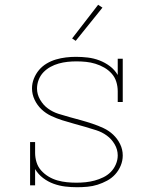

<svg xmlns="http://www.w3.org/2000/svg" viewBox="-20 -776 640 804"><path d="M303 8Q277 8 252.5 5Q228 2 204.5 -6.5Q181 -15 160.5 -30.5Q140 -46 127 -68V0H106V-181H127V-136Q127 -116 133 -96.5Q139 -77 152.5 -62Q166 -47 183.5 -36.5Q201 -26 220.5 -20.5Q240 -15 260 -13Q280 -11 300 -11Q300 -11 300 -11Q300 -11 300 -11Q320 -11 339 -13Q358 -15 376.5 -20Q395 -25 412.5 -33.5Q430 -42 443.5 -55.5Q457 -69 465 -87.5Q473 -106 473 -125Q473 -150 460 -172Q447 -194 427 -208.5Q407 -223 383.5 -230.5Q360 -238 336 -245Q312 -252 288 -258.5Q264 -265 240.5 -272.5Q217 -280 194.5 -290.5Q172 -301 154 -318Q136 -335 125 -358Q114 -381 114 -406Q114 -427 122 -447Q130 -467 143.5 -483Q157 -499 175.5 -510Q194 -521 214.5 -527Q235 -533 256 -535.5Q277 -538 298 -538Q323 -538 348 -535Q373 -532 396.5 -523Q420 -514 440 -499Q460 -484 473 -462V-530H494V-349H473V-394Q473 -414 467 -433.5Q461 -453 447.5 -468Q434 -483 416.5 -493Q399 -503 379.5 -509Q360 -515 340 -517Q320 -519 300 -519Q281 -519 262.5 -517Q244 -515 226 -510Q208 -505 191.5 -496Q175 -487 162 -473.5Q149 -460 142 -442Q135 -424 135 -405Q135 -381 148 -358.5Q161 -336 181 -321.5Q201 -307 224.5 -299.5Q248 -292 272 -285.5Q296 -279 319.5 -272.5Q343 -266 367 -258Q391 -250 413.5 -239.5Q436 -229 454 -212Q472 -195 483 -172.5Q494 -150 494 -125Q494 -103 485.5 -82.5Q477 -62 462.5 -46Q448 -30 428.5 -19.5Q409 -9 388.5 -2.5Q368 4 346 6Q324 8 303 8ZM297 -605 282 -615 391 -756 409 -744Z"/></svg>

Font: Iosevka Curly Slab ThEx
Style: Regular
Weight: 100
Width: 7
Monospace: yes
Designer: Belleve Invis
Foundry: Belleve Invis
Version: Version 11.1.0; ttfautohint (v1.8.3)